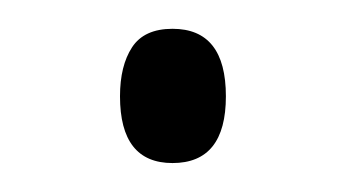

<svg xmlns="http://www.w3.org/2000/svg" viewBox="-20 -407 237 132"><path d="M62.5 -340.8Q62.5 -361.8 70.8 -374.5Q79.1 -387.2 98.6 -387.2Q135.3 -387.2 135.3 -340.8Q135.3 -294.9 98.6 -294.9Q62.5 -294.9 62.5 -340.8Z"/></svg>

Font: Open Sans Condensed Light
Style: Regular
Weight: 300
Width: 3
Designer: Monotype Design Team
Foundry: Monotype Imaging Inc.
Version: Version 3.003; ttfautohint (v1.8.4)